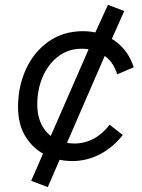

<svg xmlns="http://www.w3.org/2000/svg" viewBox="-20 -653 584 788"><path d="M54 -214Q54 -298 86.5 -369Q119 -440 179.5 -482.5Q240 -525 320 -525Q395 -525 450.5 -486Q506 -447 529 -377L461 -348Q445 -401 404.5 -427Q364 -453 315 -453Q260 -453 218.5 -421Q177 -389 155 -337Q133 -285 133 -226Q133 -171 154.5 -134.5Q176 -98 211 -81Q246 -64 285 -64Q327 -64 364 -83.5Q401 -103 430 -141L484 -99Q443 -47 389.5 -19.5Q336 8 277 8Q218 8 167 -17Q116 -42 85 -92Q54 -142 54 -214ZM108 89 356 -479 427 -463 176 115ZM363 -502 423 -633 490 -608 434 -482Z"/></svg>

Font: Fixel Italic Variable 20240409 Display Thin
Style: Italic
Weight: 100
Italic angle: -10°
Designer: AlfaBravo + MacPaw
Foundry: Kyrylo Tkachov, Marchela Mozhyna, Serhii Makarenko, Maria Weinstein, Zakhar Kryvoshyya
Version: Version 1.211;Glyphs 3.2 (3225)